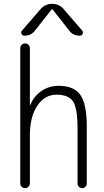

<svg xmlns="http://www.w3.org/2000/svg" viewBox="-20 -975 540 995"><path d="M106.4 -790Q96.7 -790 91.8 -798.8Q86.9 -807.6 93.8 -816.4L188.5 -925.8Q212.9 -955.1 250.5 -955.1Q288.1 -955.1 311.5 -925.8L406.2 -816.4Q412.1 -808.6 408.2 -799.3Q404.3 -790 393.6 -790Q358.4 -790 338.9 -816.4L252 -926.8Q251 -927.7 250 -927.7L248 -926.8L161.1 -816.4Q141.6 -790 106.4 -790ZM85 -25.4V-724.6Q85 -735.4 92.3 -742.7Q99.6 -750 109.9 -750Q120.1 -750 127.4 -743.2Q134.8 -736.3 134.8 -724.6V-430.7Q134.8 -429.7 135.7 -429.7Q136.7 -429.7 136.7 -430.7Q156.2 -477.5 195.3 -503.9Q234.4 -530.3 283.2 -530.3Q363.3 -530.3 396.5 -482.9Q429.7 -435.5 429.7 -320.3V-24.4Q429.7 -14.6 422.9 -7.3Q416 0 406.2 0Q396.5 0 389.2 -6.8Q381.8 -13.7 381.8 -24.4V-310.5Q381.8 -416 357.9 -450.2Q334 -484.4 272.9 -484.4Q211.9 -484.4 173.3 -427.2Q134.8 -370.1 134.8 -271.5V-25.4Q134.8 -14.6 127.4 -7.3Q120.1 0 109.9 0Q99.6 0 92.3 -6.8Q85 -13.7 85 -25.4Z"/></svg>

Font: Rounded Mgen+ 1m light
Style: Regular
Weight: 200
Designer: [Source Han Sans]
Ryoko NISHIZUKA  (kana & ideographs); Paul D. Hunt (Latin, Greek & Cyrillic); Wenlong ZHANG  (bopomofo
Version: Version 1.059.20150602